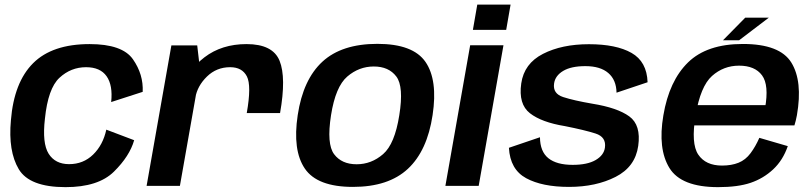

<svg xmlns="http://www.w3.org/2000/svg" viewBox="-20 -784 3424 810"><path d="M256.5 5.5Q394.5 5.5 460.8 -60Q527 -125.5 546 -192.5L428.5 -237Q414.5 -172.5 373 -132Q331.5 -91.5 271.5 -91.5Q213 -91.5 185.2 -135.5Q157.5 -179.5 169.5 -283Q182.5 -411 230.8 -455.8Q279 -500.5 343 -500.5Q403 -500.5 429.8 -462.2Q456.5 -424 449 -353.5L582 -396.5Q585.5 -470 540.8 -534Q496 -598 358 -598Q200.5 -598 119.8 -517.5Q39 -437 26 -276.5Q14 -146 59.2 -70.2Q104.5 5.5 256.5 5.5Z M1021 -307H1161.5Q1188 -457 1159.5 -527.5Q1131 -598 1020 -598Q915.5 -598 842.5 -542.2Q769.5 -486.5 755 -405.5L804 -371.5Q812.5 -421.5 853 -461Q893.5 -500.5 951 -500.5Q1001.5 -500.5 1021.5 -461.8Q1041.5 -423 1021 -307ZM598.5 0H739L824.5 -485L812 -592.5H703Z M1469 4.5Q1619 4.5 1700.8 -71.8Q1782.5 -148 1805 -298.5Q1827.5 -446.5 1775 -522.8Q1722.5 -599 1572 -599Q1422 -599 1340.2 -523.8Q1258.5 -448.5 1236 -298.5Q1213.5 -150 1266 -72.8Q1318.5 4.5 1469 4.5ZM1484.5 -91Q1421.5 -91 1389.5 -133.5Q1357.5 -176 1376.5 -298Q1395.5 -418.5 1445 -461Q1494.5 -503.5 1557 -503.5Q1620 -503.5 1652 -461.2Q1684 -419 1664.5 -298Q1645.5 -176.5 1596.2 -133.8Q1547 -91 1484.5 -91Z M1859 0H1999.5L2104 -593H1963.5ZM1993.5 -764.5 1975 -658H2115.5L2134 -764.5Z M2380.5 4.5Q2494 4.5 2577 -37.8Q2660 -80 2672.5 -168.5Q2685 -256.5 2634.8 -293Q2584.5 -329.5 2479 -346.5Q2400.5 -360 2356 -374.5Q2311.5 -389 2317.5 -431.5Q2322 -464.5 2355.8 -484.8Q2389.5 -505 2449.5 -505Q2512.5 -505 2546.2 -476Q2580 -447 2581 -393L2712 -437Q2709 -524 2644.2 -560.8Q2579.5 -597.5 2464.5 -597.5Q2350.5 -597.5 2270.8 -556.8Q2191 -516 2179 -432Q2166.5 -344.5 2215.8 -306.2Q2265 -268 2363 -252Q2446 -235.5 2492.2 -220.8Q2538.5 -206 2532 -161Q2527.5 -129 2492.8 -108.8Q2458 -88.5 2396 -88.5Q2328.5 -88.5 2293.5 -116.5Q2258.5 -144.5 2258 -205L2127 -160.5Q2132 -69 2199.8 -32.2Q2267.5 4.5 2380.5 4.5Z M3009.5 5.5 3026 -85.5Q2957 -85.5 2925.8 -131.8Q2894.5 -178 2914.5 -297Q2935 -420 2983.8 -463.5Q3032.5 -507 3098 -507Q3164.5 -507 3194.8 -466.2Q3225 -425.5 3207.5 -327.5L3215.5 -340.5H2908.5L2893.5 -255H3331.5Q3337.5 -274 3342 -298Q3367 -441.5 3318.5 -520Q3270 -598.5 3114 -598.5Q2962.5 -598.5 2882.8 -520.8Q2803 -443 2778.5 -297Q2754.5 -156 2804.2 -75.2Q2854 5.5 3009.5 5.5ZM3026 -85.5 3009.5 5.5Q3093 5.5 3146.8 -12.8Q3200.5 -31 3241.8 -69.5Q3283 -108 3303.5 -167.5L3183.5 -202.5Q3167.5 -166 3146.5 -137.8Q3125.5 -109.5 3095.8 -97.5Q3066 -85.5 3026 -85.5ZM3030 -614H3098L3223.5 -709.5H3124Z"/></svg>

Font: Anybody UltraCondensed Thin SemiBold
Style: Italic
Weight: 600
Italic angle: -10°
Version: Version 1.111